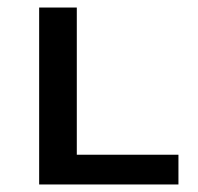

<svg xmlns="http://www.w3.org/2000/svg" viewBox="-20 -490 526 510"><path d="M454 -79V0H84V-470H184V-79Z"/></svg>

Font: Ysabeau SC Semibold
Style: Regular
Weight: 600
Designer: Christian Thalmann (Catharsis Fonts)
Version: Version 0.003